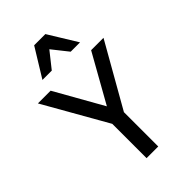

<svg xmlns="http://www.w3.org/2000/svg" viewBox="-282 -1064 1163 1163"><g transform="rotate(-45 300.0 -482.5)"><path d="M250 0H350V-294L581 -700H475L302 -392L128 -700H19L250 -294ZM139 -781H219L300 -883L381 -781H461L348 -965H252Z"/></g></svg>

Font: CommitMono
Style: 500Regular
Weight: 500
Monospace: yes
Designer: Eigil Nikolajsen
Foundry: Eigil Nikolajsen
Version: Version 1.143